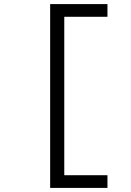

<svg xmlns="http://www.w3.org/2000/svg" viewBox="-20 -780 640 938"><path d="M225 138V-760H505V-698H294V76H505V138Z"/></svg>

Font: PlemolJP35 Console
Style: Regular
Weight: 400
Version: v2.0.3; ttfautohint (v1.8.4.7-5d5b-dirty) -l 6 -r 45 -G 200 